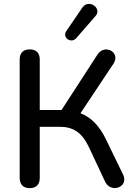

<svg xmlns="http://www.w3.org/2000/svg" viewBox="-20 -968 696 995"><path d="M475 -885C511 -925 440 -976 407 -929L323 -806C302 -774 347 -740 375 -770ZM134 7C168 7 186 -12 186 -46V-311H289C360 -311 405 -281 441 -205L525 -26C554 36 651 2 617 -65L528 -248C495 -315 453 -360 397 -381L568 -638C607 -697 522 -743 485 -685L299 -398H186V-660C186 -694 167 -712 134 -712C101 -712 82 -694 82 -660V-46C82 -12 101 7 134 7Z"/></svg>

Font: Nunito SemiBold
Style: Regular
Weight: 600
Designer: Vernon Adams
Foundry: Vernon Adams
Version: Version 3.602